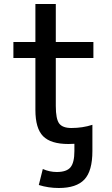

<svg xmlns="http://www.w3.org/2000/svg" viewBox="-20 -710 559 960"><path d="M442 -45V-10V45Q442 145 402 187.5Q362 230 274 230Q222 230 174 215L194 135Q228 150 264 150Q313 150 332.5 126.5Q352 103 352 45V9Q342 10 322 10Q234 10 195.5 -29Q157 -68 157 -160V-420H47V-500H157V-690H259V-500H447V-420H259V-180Q259 -115 276 -92.5Q293 -70 337 -70Q393 -70 442 -86Z"/></svg>

Font: M PLUS 1p Medium
Style: Regular
Weight: 500
Version: Version 1.062